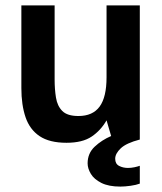

<svg xmlns="http://www.w3.org/2000/svg" viewBox="-20 -516 599 710"><path d="M226 12Q163 12 126.5 -12.5Q90 -37 74.5 -82.5Q59 -128 59 -190V-496H182V-222Q182 -186 187 -155Q192 -124 210.5 -105.5Q229 -87 270 -87Q323 -87 348.5 -122Q374 -157 374 -230V-496H497V0Q447 13 426.5 32.5Q406 52 406 71Q406 90 420.5 97.5Q435 105 453 105Q465 105 477 102.5Q489 100 497 97V163Q484 168 463 171Q442 174 425 174Q382 174 355 160.5Q328 147 316 127Q304 107 304 88Q304 51 330 26.5Q356 2 391 -13L374 -71Q353 -34 319 -11Q285 12 226 12Z"/></svg>

Font: Atkinson Hyperlegible Next SemiBold
Style: Regular
Weight: 600
Designer: Elliott Scott, Megan Eiswerth, Linus Boman, Theodore Petrosky, Letters from Sweden
Foundry: Applied Design Works, Letters from Sweden
Version: Version 2.001